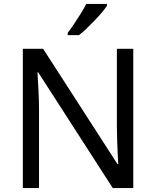

<svg xmlns="http://www.w3.org/2000/svg" viewBox="-20 -964 800 984"><path d="M663 0H558L176 -593H172Q174 -558 177 -506Q180 -454 180 -399V0H97V-714H201L582 -123H586Q585 -139 583.5 -171Q582 -203 580.5 -241Q579 -279 579 -311V-714H663ZM528 -934Q519 -920 502 -900Q485 -880 464.5 -858.5Q444 -837 423.5 -817.5Q403 -798 385 -784H327V-796Q342 -815 359.5 -841Q377 -867 394 -894.5Q411 -922 422 -944H528Z"/></svg>

Font: Noto Sans NKo Unjoined
Style: Regular
Weight: 400
Designer: Monotype Design Team
Foundry: Monotype Imaging Inc.
Version: Version 2.004